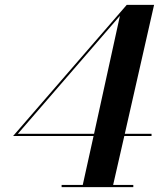

<svg xmlns="http://www.w3.org/2000/svg" viewBox="-20 -770 668 790"><path d="M528.5 -9V0H233.5V-9H320.5L365 -210.5H34L501.5 -750H614L493.5 -219.5H603.5V-210.5H491.5L445.5 -9ZM53.5 -219.5H367L473.5 -705Z"/></svg>

Font: Bodoni* 24pt Medium
Style: Italic
Weight: 500
Italic angle: -13°
Version: Version 2.3